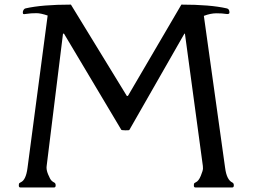

<svg xmlns="http://www.w3.org/2000/svg" viewBox="-20 -822 1111 842"><path d="M189 -753.9Q158.2 -764.2 140.6 -764.2Q114.3 -764.2 98.6 -761.5Q83 -758.8 81.5 -761.2Q80.1 -763.7 80.1 -768.6Q80.1 -773.4 83.5 -778.8Q86.9 -784.2 91.8 -785.2Q164.6 -801.8 291 -801.8L536.1 -401.4H541L775.4 -801.8Q901.9 -801.8 974.6 -785.2Q986.3 -782.7 986.3 -767.1Q986.3 -758.3 970.7 -761Q955.1 -763.7 929.2 -763.7Q903.3 -763.7 874 -752.4L967.3 -85.4Q974.1 -33.2 999 -21.5Q1005.4 -18.6 1005.4 -9.3Q1005.4 0 999 0H836.4Q830.1 0 830.1 -8.5Q830.1 -17.1 832.3 -18.8Q834.5 -20.5 838.4 -22.5Q851.1 -27.8 860.6 -51Q870.1 -74.2 870.1 -82.8Q870.1 -91.3 869.6 -94.2L791 -674.3H788.6L547.4 -252.4Q545.9 -250 529.5 -250.5Q513.2 -251 512.2 -252.4L260.7 -674.3H256.3L184.6 -94.2Q182.1 -78.6 190.9 -57.4Q199.7 -36.1 205.6 -30.3Q211.4 -24.4 217.8 -21.5Q224.1 -18.6 224.1 -9.3Q224.1 0 217.8 0H68.8Q62.5 0 62.5 -8.5Q62.5 -17.1 64.7 -18.8Q66.9 -20.5 70.8 -22.5Q93.8 -32.2 100.6 -85.4Z"/></svg>

Font: Della Respira
Style: Regular
Weight: 500
Version: Version 0.201